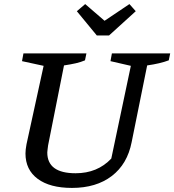

<svg xmlns="http://www.w3.org/2000/svg" viewBox="-20 -912 855 942"><path d="M333 10Q225 10 165 -34.5Q105 -79 105 -159Q105 -177 110 -204L194 -589L88 -612L95 -650H404L397 -616Q376 -607 351.5 -601.5Q327 -596 294 -591L216 -199Q215 -188 213.5 -179.5Q212 -171 212 -164Q212 -62 351 -62Q458 -62 526 -134L622 -589L522 -612L529 -650H815L808 -616Q766 -600 702 -591L626 -215Q605 -107 528.5 -48.5Q452 10 333 10ZM455 -738 357 -857 398 -892 493 -810 615 -892 646 -857 515 -738Z"/></svg>

Font: Piazzolla Medium
Style: Italic
Weight: 500
Italic angle: -11.3°
Designer: Juan Pablo del Peral
Foundry: Huerta Tipografica
Version: Version 1.330